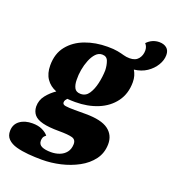

<svg xmlns="http://www.w3.org/2000/svg" viewBox="-201 -772 988 1089"><g transform="rotate(20 293.0 -227.5)"><path d="M175 200Q133 200 92.5 196.5Q52 193 19.5 184Q-13 175 -32 156Q-51 137 -50 106Q-49 67 -19.5 45.5Q10 24 56 24Q91 24 115 35.5Q139 47 152 63Q140 72 136.5 81Q133 90 133 100Q133 123 153 132.5Q173 142 209 142Q236 142 260 133Q284 124 299 105Q314 86 315 57Q316 28 291.5 21Q267 14 212 14Q149 14 112 4.5Q75 -5 59 -24.5Q43 -44 42 -73Q42 -112 65.5 -141.5Q89 -171 120 -192Q81 -207 59 -239Q37 -271 37 -320Q37 -391 74.5 -437.5Q112 -484 173.5 -507Q235 -530 308 -530Q345 -530 368.5 -525.5Q392 -521 409 -516Q426 -511 446 -511Q481 -511 498 -532Q515 -553 515 -582Q515 -606 500 -622Q516 -639 535 -647Q554 -655 574 -655Q602 -655 619 -641Q636 -627 636 -599Q636 -568 617.5 -537.5Q599 -507 567 -485.5Q535 -464 491 -459Q500 -444 505 -427Q510 -410 510 -389Q510 -320 474 -271Q438 -222 377 -197Q316 -172 241 -172Q230 -172 218 -172.5Q206 -173 193 -174Q188 -169 184 -162.5Q180 -156 180 -148Q180 -135 198.5 -132Q217 -129 254 -129H320Q415 -129 457.5 -97.5Q500 -66 499 -10Q498 43 468.5 82.5Q439 122 391 148Q343 174 287 187Q231 200 175 200ZM254 -226Q285 -226 303 -253Q321 -280 330 -320Q339 -360 340 -399Q339 -430 330 -454Q321 -478 294 -478Q272 -478 255.5 -460.5Q239 -443 227.5 -414.5Q216 -386 210.5 -354.5Q205 -323 206 -294Q206 -265 216 -245.5Q226 -226 254 -226Z"/></g></svg>

Font: Sansita Swashed Light ExtraBold
Style: Regular
Weight: 800
Version: Version 1.003